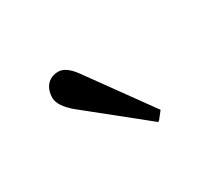

<svg xmlns="http://www.w3.org/2000/svg" viewBox="-52 -809 445 390"><g transform="rotate(-30 170.5 -614.0)"><path d="M68 -668.5C68 -656.2 77 -642.3 95 -627L227 -521C228.3 -519.7 229.3 -519 230 -519C230.7 -519 231.7 -519.7 233 -521L244 -535C245.3 -536.3 246 -537.3 246 -538C246 -538.7 245.3 -539.7 244 -541L140 -685C128 -701 116.3 -709 105 -709C81.7 -709 68 -692.3 68 -668.5Z"/></g></svg>

Font: fbb
Style: Italic
Weight: 400
Italic angle: -12°
Designer: David J. Perry, Michael Sharpe
Version: Version 0.991